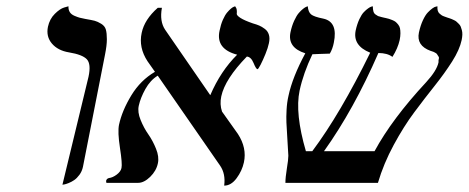

<svg xmlns="http://www.w3.org/2000/svg" viewBox="-20 -579 1484 608"><path d="M177.7 5.9 260.3 -335.9Q269 -376.5 254.9 -391.4Q240.7 -406.2 198.7 -413.1Q163.1 -418.9 144.3 -441.2Q125.5 -463.4 131.8 -494.1Q137.2 -519 153.6 -535.2Q169.9 -551.3 183.1 -555.2L196.8 -559.1Q196.3 -548.3 200.9 -540.8Q205.6 -533.2 216.1 -528.8Q226.6 -524.4 232.4 -522.9Q238.3 -521.5 250.5 -519Q270.5 -515.6 279.8 -513.2Q289.1 -510.7 300.5 -503.7Q312 -496.6 315.2 -485.4Q318.4 -474.1 318.4 -454.6Q318.4 -435.1 312.5 -405.8L242.7 -50.8Q239.7 -36.6 231.7 -25.6Q223.6 -14.6 215.1 -8.8Q206.5 -2.9 197.3 0.7Q188 4.4 183.3 5.1Q178.7 5.9 177.7 5.9Z M831.5 -441.9Q828.6 -427.7 820.6 -408Q812.5 -388.2 805.2 -374Q797.9 -359.9 795.4 -359.9Q791 -359.9 783 -379.4Q774.9 -398.9 761.7 -399.9Q692.4 -328.6 680.7 -273.9Q675.3 -248.5 683.1 -225.6L733.4 -154.8Q762.2 -110.4 752.4 -64.9Q746.6 -38.1 729.2 -14.6Q711.9 8.8 689.9 8.8Q694.8 -28.3 677.2 -54.2L479.5 -339.4Q456.1 -325.2 440.4 -297.1Q424.8 -269 419.4 -244.1Q415 -224.1 425.3 -199Q435.5 -173.8 449.7 -153.6Q463.9 -133.3 474.1 -107.9Q484.4 -82.5 480 -62Q475.1 -38.1 455.6 -19Q436 0 417.5 0H316.9Q315.9 -3.9 315.9 -5.9Q317.4 -13.2 324.7 -15.1Q336.9 -16.6 349.6 -26.1Q362.3 -35.6 364.7 -46.9Q367.7 -60.1 359.9 -110.6Q352.1 -161.1 356.9 -184.1Q366.7 -229 395.8 -276.9Q424.8 -324.7 470.7 -351.6L447.3 -384.8Q418.5 -428.7 428.7 -475.1Q437.5 -517.1 479.5 -554.2H492.7Q484.9 -511.7 502.9 -484.9L645 -278.8L646 -277.8Q678.7 -354 731 -405.8Q662.6 -423.8 675.3 -481.9Q679.2 -501.5 685.8 -516.4Q692.4 -531.2 699 -539.1Q705.6 -546.9 711.4 -551.8Q717.3 -556.6 720.7 -557.6L724.6 -559.1Q729 -553.7 729.7 -547.4Q730.5 -541 729.7 -535.6Q729 -530.3 741.5 -522.2Q753.9 -514.2 780.8 -504.9Q793 -501.5 801 -498Q809.1 -494.6 818.6 -487.5Q828.1 -480.5 831.5 -469Q835 -457.5 831.5 -441.9Z M1441.9 -452.1Q1435.5 -421.9 1411.9 -384.5Q1388.2 -347.2 1356.7 -307.6Q1325.2 -268.1 1292 -223.6Q1258.8 -179.2 1226.8 -120.1Q1194.8 -61 1176.8 0H883.8Q883.8 -17.1 888.4 -45.4Q893.1 -73.7 893.1 -85.9Q892.1 -106.4 889.9 -140.4Q887.7 -174.3 887 -190.9Q886.2 -207.5 887.5 -231.2Q888.7 -254.9 893.6 -275.9Q906.2 -335 946.8 -410.2Q889.6 -428.2 899.9 -477.1Q904.3 -497.6 911.6 -513.4Q918.9 -529.3 926 -537.6Q933.1 -545.9 939.7 -551Q946.3 -556.2 950.2 -557.6L954.6 -559.1Q956.1 -541 965.1 -533.4Q974.1 -525.9 1003.9 -520Q1050.8 -509.8 1037.1 -443.8Q1033.2 -423.8 1024.4 -409.2Q1009.8 -409.2 993.2 -408.2Q976.6 -407.2 969.2 -407.2Q940.4 -346.7 928.7 -292Q913.6 -220.2 948.7 -100.1H968.8Q1057.6 -218.8 1152.3 -412.1Q1096.2 -434.6 1106.4 -482.9Q1110.8 -502.9 1117.9 -518.1Q1125 -533.2 1132.1 -540.5Q1139.2 -547.9 1145.8 -552.5Q1152.3 -557.1 1156.2 -558.1L1160.6 -559.1Q1160.6 -549.8 1162.4 -543.2Q1164.1 -536.6 1169.4 -533Q1174.8 -529.3 1177.2 -528.1Q1179.7 -526.9 1187.7 -525.1Q1195.8 -523.4 1196.8 -522.9Q1198.2 -522.5 1201.2 -522Q1208 -520.5 1211.9 -519.3Q1215.8 -518.1 1222.4 -515.4Q1229 -512.7 1232.7 -509.8Q1236.3 -506.8 1240.7 -501.5Q1245.1 -496.1 1246.6 -489.5Q1248 -482.9 1248 -473.4Q1248 -463.9 1245.6 -452.1Q1239.7 -425.8 1222.7 -398.9Q1206.5 -411.1 1178.2 -411.1Q1100.1 -231.9 1005.9 -100.1H1166Q1221.2 -202.1 1329.6 -318.8Q1363.3 -355.5 1368.7 -381.8Q1368.2 -388.7 1369.6 -392.8Q1371.1 -397 1367.9 -401.1Q1364.7 -405.3 1364 -407.2Q1363.3 -409.2 1358.9 -411.6Q1354.5 -414.1 1353.3 -414.6Q1352.1 -415 1347.9 -416.5Q1343.8 -418 1343.3 -418Q1297.9 -434.6 1306.6 -476.1Q1311.5 -498.5 1319.3 -515.1Q1327.1 -531.7 1335 -539.8Q1342.8 -547.9 1349.6 -552.7Q1356.4 -557.6 1360.8 -558.1L1365.2 -559.1Q1364.7 -551.3 1366.2 -545.4Q1367.7 -539.6 1372.3 -535.6Q1377 -531.7 1379.2 -530.3Q1381.3 -528.8 1388.9 -526.1Q1396.5 -523.4 1397.9 -522.9Q1398.4 -522.9 1403.3 -521.2Q1408.2 -519.5 1410.4 -518.6Q1412.6 -517.6 1418 -515.1Q1423.3 -512.7 1426 -510Q1428.7 -507.3 1432.9 -503.4Q1437 -499.5 1439 -494.6Q1440.9 -489.7 1442.6 -483.4Q1444.3 -477.1 1444.1 -469.2Q1443.8 -461.4 1441.9 -452.1Z"/></svg>

Font: Linux Biolinum O
Style: Italic
Weight: 400
Italic angle: -12°
Designer: Philipp H. Poll
Foundry: Philipp H. Poll
Version: Version 1.1.3